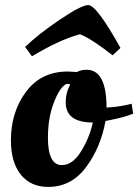

<svg xmlns="http://www.w3.org/2000/svg" viewBox="-20 -725 545 757"><path d="M170 12Q101 12 62 -36.5Q23 -85 23 -172Q23 -283 82.5 -363Q142 -443 247 -443L283 -441Q300 -450 321 -450Q400 -450 400 -301Q441 -303 483 -312L499 -316L505 -277Q472 -263 416 -252L396 -248Q377 -143 319 -65.5Q261 12 170 12ZM224 -74Q266 -74 299.5 -128Q333 -182 346 -242Q239 -242 239 -322Q239 -354 252 -382L257 -392Q253 -394 247 -394Q241 -394 238 -392Q213 -376 191 -317Q169 -258 169 -182Q169 -74 224 -74ZM328 -705Q361 -705 455 -536L424 -507Q338 -574 295 -590Q214 -568 106 -503L79 -540Q132 -591 216.5 -648Q301 -705 328 -705Z"/></svg>

Font: Oleo Script Swash Caps
Style: Regular
Weight: 400
Designer: Soytutype
Foundry: Soytutype
Version: Version 1.002